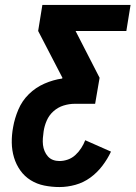

<svg xmlns="http://www.w3.org/2000/svg" viewBox="-20 -755 547 775"><path d="M220 0Q189 0 159 -6Q129 -12 104 -27.5Q79 -43 62 -67Q45 -91 36.5 -119.5Q28 -148 27.5 -179Q27 -210 33 -242Q39 -277 54 -312.5Q69 -348 96.5 -375Q124 -402 159.5 -417.5Q195 -433 231 -438L232 -441L134 -630L151 -735H507L490 -630H285L382 -441L364 -336H281Q259 -336 236.5 -329Q214 -322 196 -306Q178 -290 168.5 -268Q159 -246 156 -224Q154 -211 153 -197Q152 -183 153.5 -170Q155 -157 160 -145Q165 -133 173.5 -123.5Q182 -114 194 -109.5Q206 -105 220 -105Q237 -105 254 -111Q271 -117 284.5 -129.5Q298 -142 308 -157.5Q318 -173 324 -189L428 -143Q414 -113 393 -85.5Q372 -58 344.5 -38Q317 -18 284.5 -9Q252 0 220 0Z"/></svg>

Font: Iosevka Curly Extrabold
Style: Italic
Weight: 800
Italic angle: -9°
Monospace: yes
Designer: Belleve Invis
Foundry: Belleve Invis
Version: Version 22.1.2; ttfautohint (v1.8.4)